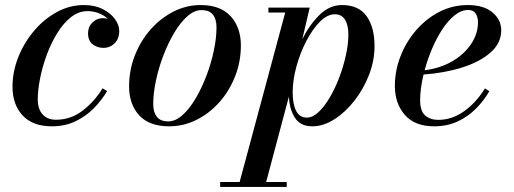

<svg xmlns="http://www.w3.org/2000/svg" viewBox="-20 -490 2034 760"><path d="M404 -129.5Q382.5 -93 351.2 -61.2Q320 -29.5 278.5 -9.8Q237 10 185.5 10Q109.5 10 69.5 -33Q29.5 -76 29.5 -147Q29.5 -205.5 52 -262.8Q74.5 -320 114 -367Q153.5 -414 204.5 -442Q255.5 -470 312 -470Q355 -470 386.5 -454Q418 -438 435 -414.5Q452 -391 452 -367.5Q452 -337 433.8 -318.8Q415.5 -300.5 389 -300.5Q365.5 -300.5 347 -314.5Q328.5 -328.5 328.5 -358.5Q328.5 -384 345.8 -401Q363 -418 386.5 -418Q397 -418 406.5 -416Q391.5 -429.5 370.8 -437.8Q350 -446 326.5 -446Q291.5 -446 261.2 -422.2Q231 -398.5 206.8 -359.2Q182.5 -320 165.2 -273.2Q148 -226.5 138.8 -180.2Q129.5 -134 129.5 -96.5Q129.5 -58 148.8 -37Q168 -16 201.5 -16Q260 -16 307 -52Q354 -88 386 -140.5Z M649.5 10Q571 10 531 -33.5Q491 -77 491 -148.5Q491 -212.5 513.8 -270.5Q536.5 -328.5 576.2 -373.5Q616 -418.5 667 -444.2Q718 -470 774 -470Q852.5 -470 893 -425.8Q933.5 -381.5 933.5 -310Q933.5 -246.5 911 -188.8Q888.5 -131 849 -86.2Q809.5 -41.5 758.2 -15.8Q707 10 649.5 10ZM646 -9.5Q674.5 -9.5 702.2 -34.2Q730 -59 754.2 -100Q778.5 -141 797.2 -190.5Q816 -240 826.5 -290Q837 -340 837 -382.5Q837 -414 822.8 -432Q808.5 -450 777.5 -450Q749 -450 721.2 -425.2Q693.5 -400.5 669.2 -359.5Q645 -318.5 626.2 -269.2Q607.5 -220 597 -169.8Q586.5 -119.5 586.5 -77Q586.5 -46 600.8 -27.8Q615 -9.5 646 -9.5Z M851.5 230.5H928.5L1109 -440.5H1042.5V-460H1206L1176.5 -334.5Q1204 -390.5 1244 -430.2Q1284 -470 1333.5 -470Q1400 -470 1431.2 -426Q1462.5 -382 1462.5 -307.5Q1462.5 -250 1440.8 -193.8Q1419 -137.5 1383 -91.5Q1347 -45.5 1303.5 -17.8Q1260 10 1216.5 10Q1169.5 10 1147.8 -23.2Q1126 -56.5 1123.5 -107.5L1033.5 230.5H1115V250H851.5ZM1138.5 -124Q1138.5 -78.5 1152 -51.5Q1165.5 -24.5 1194.5 -24.5Q1217.5 -24.5 1240.8 -46.2Q1264 -68 1285.2 -104Q1306.5 -140 1323 -183.5Q1339.5 -227 1349.2 -271.5Q1359 -316 1359 -353.5Q1359 -390.5 1345.8 -412Q1332.5 -433.5 1305.5 -433.5Q1275.5 -433.5 1246 -403.8Q1216.5 -374 1192 -326.5Q1167.5 -279 1153 -225.5Q1138.5 -172 1138.5 -124Z M1643 -93Q1643 -50 1663.2 -32.8Q1683.5 -15.5 1714.5 -15.5Q1769.5 -15.5 1817.5 -50Q1865.5 -84.5 1899.5 -140L1917 -129Q1896 -92.5 1864.8 -60.8Q1833.5 -29 1792 -9.5Q1750.5 10 1698.5 10Q1622 10 1582.5 -35.2Q1543 -80.5 1543 -150Q1543 -209.5 1565 -266.5Q1587 -323.5 1626.5 -369.5Q1666 -415.5 1718.5 -442.8Q1771 -470 1832.5 -470Q1894.5 -470 1929.2 -441Q1964 -412 1964 -370Q1964 -319.5 1921.8 -282.2Q1879.5 -245 1809.8 -223Q1740 -201 1656.5 -195Q1643 -137.5 1643 -93ZM1833.5 -450.5Q1806 -450.5 1780 -429.8Q1754 -409 1731.2 -374.5Q1708.5 -340 1690.5 -297.8Q1672.5 -255.5 1661 -212Q1722 -219.5 1769.8 -247.2Q1817.5 -275 1844.8 -315.8Q1872 -356.5 1872 -402Q1872 -421.5 1863.2 -436Q1854.5 -450.5 1833.5 -450.5Z"/></svg>

Font: Bodoni* 11pt Medium
Style: Italic
Weight: 500
Italic angle: -13°
Version: Version 2.3